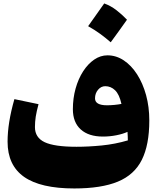

<svg xmlns="http://www.w3.org/2000/svg" viewBox="-20 -1068 899 1100"><path d="M712.4 -263.7Q712.4 -272 711.9 -285.4Q711.4 -298.8 710.4 -312.5Q683.6 -300.3 646.2 -293Q608.9 -285.6 569.8 -285.6Q487.8 -285.6 442.6 -326.4Q397.5 -367.2 397.5 -442.4Q397.5 -504.9 413.1 -560.8Q428.7 -616.7 456.3 -659.4Q483.9 -702.1 519.8 -726.6Q555.7 -751 595.7 -751Q645.5 -751 689 -722.2Q732.4 -693.4 765.4 -642.1Q798.3 -590.8 816.9 -523.2Q835.4 -455.6 835.4 -377.9Q835.4 -237.8 792.5 -152.1Q749.5 -66.4 655 -27.3Q560.5 11.7 405.8 11.7Q212.4 11.7 117.9 -54.7Q23.4 -121.1 23.4 -256.3Q23.4 -364.3 62.5 -500L200.7 -471.2Q189.5 -429.7 184.8 -399.9Q180.2 -370.1 180.2 -339.8Q180.2 -279.8 235.8 -253.4Q291.5 -227.1 418 -227.1Q486.8 -227.1 563.2 -234.6Q639.6 -242.2 712.4 -263.7ZM675.8 -472.7Q663.6 -527.3 639.4 -550.8Q615.2 -574.2 583 -574.2Q559.1 -574.2 541.7 -553.7Q524.4 -533.2 524.4 -504.4Q524.4 -464.8 593.3 -464.8Q612.8 -464.8 635.7 -467Q658.7 -469.2 675.8 -472.7ZM577.1 -1048.3Q614.7 -1034.7 647.5 -1009.3Q680.2 -983.9 707.5 -955.1Q685.1 -923.3 661.9 -891.1Q638.7 -858.9 614.3 -825.7Q585.9 -850.6 554.2 -873.8Q522.5 -897 484.9 -918Q533.2 -984.9 577.1 -1048.3Z"/></svg>

Font: Pinar DS1 Black
Style: Regular
Weight: 900
Designer: Amin Abedi
Version: Version 3.000